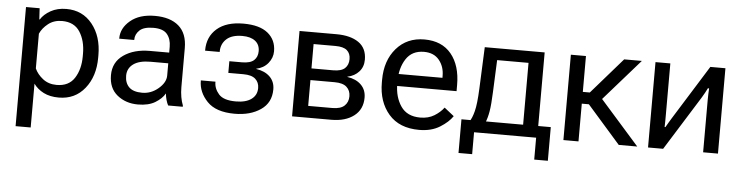

<svg xmlns="http://www.w3.org/2000/svg" viewBox="-45 -738 4444 1151"><g transform="rotate(5 2177.0 -162.5)"><path d="M72.3 203.1H163.1V-60.5Q185.5 -28.8 223.4 -9.5Q261.2 9.8 314.9 9.8Q412.6 9.8 471.2 -63.5Q529.8 -136.7 529.8 -249V-264.6Q529.8 -377 471.2 -450.2Q412.6 -523.4 314.9 -523.4Q261.2 -523.4 220.9 -501Q180.7 -478.5 161.1 -446.8H158.2L154.3 -513.7H72.3ZM163.1 -152.3V-361.3Q178.2 -395.5 212.4 -422.4Q246.6 -449.2 295.4 -449.2Q368.7 -449.2 402.8 -396Q437 -342.8 437 -264.6V-249Q437 -170.9 402.8 -117.7Q368.7 -64.5 295.4 -64.5Q246.6 -64.5 212.4 -91.3Q178.2 -118.2 163.1 -152.3Z M615.2 -151.4Q615.2 -73.2 666.5 -31.7Q717.8 9.8 791 9.8Q854.5 9.8 894.8 -14.6Q935.1 -39.1 953.1 -70.8Q954.6 -51.3 960.2 -31.7Q965.8 -12.2 972.7 0H1060.5V-7.8Q1051.8 -29.3 1046.9 -57.4Q1042 -85.4 1042 -117.2V-351.6Q1042 -439.5 991 -483.9Q939.9 -528.3 847.2 -528.3Q754.4 -528.3 700 -482.7Q645.5 -437 645.5 -376V-373.5H735.8V-376Q735.8 -407.7 761 -431.9Q786.1 -456.1 844.7 -456.1Q903.3 -456.1 927.2 -427Q951.2 -397.9 951.2 -351.6V-316.4H835Q739.3 -316.4 677.2 -272.9Q615.2 -229.5 615.2 -151.4ZM706.1 -156.2Q706.1 -200.2 741.2 -226.1Q776.4 -252 844.7 -252H951.2V-178.2Q951.2 -136.7 907.7 -99.6Q864.3 -62.5 810.5 -62.5Q756.8 -62.5 731.4 -87.4Q706.1 -112.3 706.1 -156.2Z M1373.5 14.6Q1467.8 14.6 1530 -28.1Q1592.3 -70.8 1592.3 -150.9Q1592.3 -197.3 1562.3 -226.8Q1532.2 -256.3 1479.5 -264.2V-265.6Q1523.9 -274.9 1550.3 -307.1Q1576.7 -339.4 1576.7 -378.9Q1576.7 -447.3 1527.1 -487.8Q1477.5 -528.3 1379.9 -528.3Q1277.3 -528.3 1220.9 -479.5Q1164.6 -430.7 1164.6 -349.1V-346.7H1252.4V-349.1Q1252.4 -395 1284.4 -424.6Q1316.4 -454.1 1379.9 -454.1Q1429.7 -454.1 1457.3 -432.6Q1484.9 -411.1 1484.9 -371.6Q1484.9 -336.9 1462.9 -316.7Q1440.9 -296.4 1390.6 -296.4H1314.9V-226.1H1405.3Q1455.1 -226.1 1478 -205.6Q1501 -185.1 1501 -150.9Q1501 -108.4 1467.8 -84Q1434.6 -59.6 1374 -59.6Q1300.3 -59.6 1271.5 -92.3Q1242.7 -125 1242.7 -164.6V-167H1154.8V-164.6Q1154.8 -96.2 1207.8 -40.8Q1260.7 14.6 1373.5 14.6Z M1718.3 0H1954.6Q2039.1 0 2090.3 -39.3Q2141.6 -78.6 2141.6 -149.4Q2141.6 -196.3 2111.3 -226.3Q2081.1 -256.3 2027.8 -264.2V-265.6Q2071.3 -274.9 2097.4 -304Q2123.5 -333 2123.5 -376.5Q2123.5 -445.3 2074.5 -479.5Q2025.4 -513.7 1939.9 -513.7H1718.3ZM1809.1 -296.4V-442.9H1939.9Q1988.8 -442.9 2010.3 -424.3Q2031.7 -405.8 2031.7 -371.6Q2031.7 -336.9 2010.3 -316.7Q1988.8 -296.4 1939.9 -296.4ZM1809.1 -70.8V-226.1H1954.6Q2004.4 -226.1 2027.3 -205.1Q2050.3 -184.1 2050.3 -149.4Q2050.3 -114.3 2027.1 -92.5Q2003.9 -70.8 1954.6 -70.8Z M2236.8 -249Q2236.8 -132.8 2300.5 -59.1Q2364.3 14.6 2483.9 14.6Q2557.1 14.6 2608.2 -17.1Q2659.2 -48.8 2683.6 -85.4L2625 -131.8Q2603 -102.5 2567.9 -81.1Q2532.7 -59.6 2483.9 -59.6Q2404.8 -59.6 2367.2 -114.5Q2329.6 -169.4 2329.6 -249V-264.6Q2329.6 -344.2 2365.2 -399.2Q2400.9 -454.1 2473.1 -454.1Q2532.7 -454.1 2564.5 -415Q2596.2 -376 2596.2 -320.3V-308.6H2292.5V-236.3H2687.5V-273.4Q2687.5 -390.6 2630.9 -459.5Q2574.2 -528.3 2469.2 -528.3Q2364.3 -528.3 2300.5 -454.6Q2236.8 -380.9 2236.8 -264.6Z M3187 131.8H3269V-70.8H2731.4V131.8H2813.5V0H3187ZM2913.6 -442.9H3102.5V0H3193.4V-513.7H2833L2822.3 -262.7Q2818.4 -170.9 2807.1 -127Q2795.9 -83 2780.3 -62H2875.5Q2888.7 -92.8 2895.5 -133.5Q2902.3 -174.3 2905.3 -249Z M3684.1 0H3795.4L3535.2 -294.4L3479.5 -232.9ZM3396.5 -297.9V-227.1H3526.9L3778.3 -513.7H3671.9L3483.9 -297.9ZM3441.9 -513.7H3351.1V0H3441.9Z M3860.4 0H3951.2L4154.8 -326.2Q4164.1 -341.3 4172.6 -356.9Q4181.2 -372.6 4187 -384.8H4194.3Q4193.4 -370.1 4192.6 -350.6Q4191.9 -331.1 4191.9 -316.4V0H4281.2V-513.7H4190.4L3986.8 -187Q3977.5 -171.9 3969 -157.5Q3960.4 -143.1 3953.6 -130.9H3948.7Q3949.2 -145.5 3949.5 -163.8Q3949.7 -182.1 3949.7 -196.8V-513.7H3860.4Z"/></g></svg>

Font: Roboto Flex
Style: Regular
Weight: 400
Designer: Berlow after Robertson
Foundry: Google
Version: Version 3.200;gftools[0.9.32]